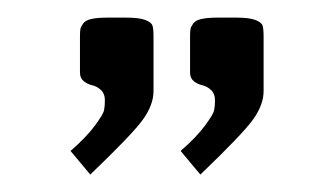

<svg xmlns="http://www.w3.org/2000/svg" viewBox="-20 -895 373 218"><path d="M279.3 -854V-791.5Q279.3 -775.9 267.1 -759Q254.9 -742.2 207.5 -696.8L185.1 -723.6Q203.1 -739.3 212.6 -752.2Q222.2 -765.1 223.1 -769.8Q224.1 -774.4 224.1 -781.2Q224.1 -788.6 219.7 -792.7Q215.3 -796.9 210 -798.1Q204.6 -799.3 200.2 -802.7Q195.8 -806.2 195.8 -812.5V-854Q195.8 -859.4 196.3 -862.1Q196.8 -864.7 199.5 -868.4Q202.1 -872.1 209 -873.5Q215.8 -875 227.1 -875H248Q263.2 -875 270 -872.3Q276.9 -869.6 278.1 -866Q279.3 -862.3 279.3 -854ZM154.3 -854V-791.5Q154.3 -775.9 142.1 -759Q129.9 -742.2 82.5 -696.8L60.1 -723.6Q78.1 -739.3 87.6 -752.2Q97.2 -765.1 98.1 -769.8Q99.1 -774.4 99.1 -781.2Q99.1 -788.6 94.7 -792.7Q90.3 -796.9 85 -798.1Q79.6 -799.3 75.2 -802.7Q70.8 -806.2 70.8 -812.5V-854Q70.8 -859.4 71.3 -862.1Q71.8 -864.7 74.5 -868.4Q77.1 -872.1 84 -873.5Q90.8 -875 102.1 -875H123Q138.2 -875 145 -872.3Q151.9 -869.6 153.1 -866Q154.3 -862.3 154.3 -854Z"/></svg>

Font: Gputeks
Style: Regular
Weight: 500
Version: Version 0.9